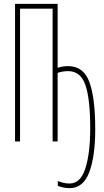

<svg xmlns="http://www.w3.org/2000/svg" viewBox="-20 -734 540 996"><path d="M474 -63Q474 -227 443.5 -309Q413 -391 333 -391Q303 -391 279 -382V-714H58V0H84V-689H253V0H279V-356Q304 -365 334 -365Q398 -365 423 -293Q448 -221 448 -68Q448 60 423 139Q398 218 341 218Q323 218 309.5 214.5Q296 211 280 205V230Q309 242 341 242Q412 242 443 159.5Q474 77 474 -63Z"/></svg>

Font: Noto Sans Mono UI Condensed Thin
Style: Regular
Weight: 250
Width: 3
Designer: Monotype Design team
Foundry: Monotype Imaging Inc.
Version: 1.000